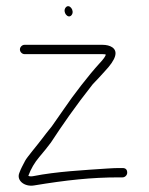

<svg xmlns="http://www.w3.org/2000/svg" viewBox="-20 -627 478 617"><path d="M44 -468C44 -460.1 51.1 -453 59 -453H308.8C313.5 -453 317.1 -452.7 319.8 -452C319.8 -447 312.8 -437.1 298.8 -422.3C265.2 -385.6 214 -319.3 185.6 -277L146.5 -221C133.5 -205 123.2 -191.8 115.5 -181.5C101.4 -162.5 66.2 -121.3 60.6 -110.1C53.2 -95.4 47.7 -86.7 42 -71C32.5 -47.3 58.2 -26.1 89 -31C193.3 -48.3 274.5 -57 361.8 -57H373.8C381.7 -57 388.8 -64.1 388.8 -72C388.8 -82 383.8 -87 373.8 -87H361.8C353.1 -87 341.1 -86.5 325.8 -85.5C251.5 -80.4 160.8 -75.8 87 -61C80.3 -59.7 75 -60 71 -62C79.5 -84.7 91.2 -104.7 105.9 -122C120.6 -139.3 133.2 -154.9 143.5 -168.8C179.5 -223.8 222.6 -286.2 277.8 -356C292.5 -371.3 305.5 -385.3 316.8 -398C352.4 -435.6 360.4 -461.3 340.8 -475C332.8 -480.3 322.1 -483 308.8 -483H59C51.1 -483 44 -475.9 44 -468ZM191 -602.8C179.6 -588.4 198.8 -564.5 210 -578.5C221.2 -592.5 202.5 -617.1 191 -602.8Z"/></svg>

Font: MewTooHand
Style: Condensed
Weight: 400
Designer: Mew Too, Robert Jablonski
Version: Version 0.77